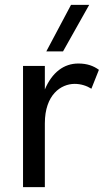

<svg xmlns="http://www.w3.org/2000/svg" viewBox="-20 -772 438 792"><path d="M357 -406 388 -484C366 -500 340 -510 303 -510C244 -510 195 -474 165 -403V-500H75V0H165V-263C165 -382 232 -426 288 -426C314 -426 338 -418 357 -406ZM171 -560H240L348 -752H273Z"/></svg>

Font: Gully
Style: Regular
Weight: 400
Designer: jaikishan Patel
Foundry: MagicType
Version: Version 1.000;Glyphs 3.2 (3242)